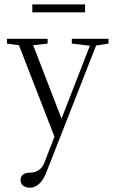

<svg xmlns="http://www.w3.org/2000/svg" viewBox="-20 -612 525 876"><path d="M127.4 -555.7V-591.8H368.2V-555.7ZM116.7 244.6Q98.6 244.6 86.2 235.4Q73.7 226.1 73.7 210.9Q73.7 175.8 117.7 175.8Q140.1 175.8 157 163.8Q173.8 151.9 180.7 134.3L228.5 11.7L66.4 -405.8L11.7 -413.1V-435.1H197.3V-413.1L131.3 -405.8L260.7 -70.8L390.1 -403.3L307.6 -413.1V-435.1H475.1V-413.1L418.5 -404.3L190.9 175.8Q177.7 210 158 227.3Q138.2 244.6 116.7 244.6Z"/></svg>

Font: Elstob Light
Style: Regular
Weight: 300
Designer: Peter S. Baker
Version: Version 1.015